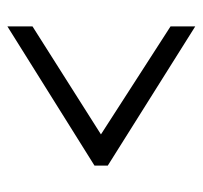

<svg xmlns="http://www.w3.org/2000/svg" viewBox="-34 -610 534 505"><g transform="rotate(90 232.5 -358.0)"><path d="M50 -111 416 -340V-375L50 -605V-540L334 -357L50 -177Z"/></g></svg>

Font: Noto Serif Lao Cond
Style: Regular
Weight: 400
Width: 3
Designer: Monotype Design Team
Foundry: Monotype Imaging Inc.
Version: Version 2.004